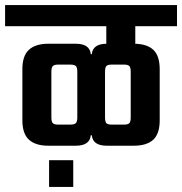

<svg xmlns="http://www.w3.org/2000/svg" viewBox="-51 -651 716 755"><path d="M-31 -631H645V-548H-31ZM367 -572H481V-448H367ZM475 -479Q526 -479 551.5 -455.5Q577 -432 577 -379V-178Q577 -125 551.5 -101.5Q526 -78 475 -78H369Q314 -78 310 -119H306Q302 -78 247 -78H139Q89 -78 63 -101.5Q37 -125 37 -178V-379Q37 -432 63 -455.5Q89 -479 139 -479H247Q302 -479 306 -438H310Q314 -479 369 -479ZM463 -369Q463 -386 457.5 -391.5Q452 -397 436 -397H389Q372 -397 367 -391Q362 -385 362 -369V-189Q362 -173 367 -167Q372 -161 389 -161H436Q452 -161 457.5 -166.5Q463 -172 463 -189ZM253 -369Q253 -385 247.5 -391Q242 -397 225 -397H178Q163 -397 157 -391.5Q151 -386 151 -369V-189Q151 -172 157 -166.5Q163 -161 178 -161H225Q242 -161 247.5 -167Q253 -173 253 -189ZM142 -21H237V84H142Z"/></svg>

Font: Teko Light Medium
Style: Regular
Weight: 500
Version: Version 2.000;gftools[0.9.28.dev9+g7d2139d.d20230707]